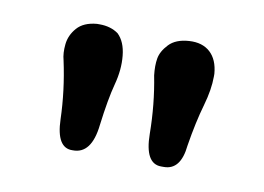

<svg xmlns="http://www.w3.org/2000/svg" viewBox="-40 -830 460 335"><g transform="rotate(10 190.0 -663.0)"><path d="M108.4 -775.9H113.3Q132.8 -775.9 146.5 -766.1Q159.7 -753.4 162.1 -729Q164.6 -704.6 157.2 -677.2Q149.9 -649.9 144 -603Q138.2 -550.3 104.5 -551.3Q104.5 -555.2 104.5 -551.3Q76.2 -550.3 74.7 -600.8Q73.2 -651.4 62 -703.1Q58.6 -715.3 60.3 -731.4Q62 -747.6 73.5 -760.7Q85 -773.9 108.4 -775.9ZM325.2 -725.6V-720.7Q325.2 -697.8 316.9 -668.9Q307.6 -636.7 300.8 -594.2Q296.4 -550.3 266.6 -550.3Q261.7 -550.3 261.7 -550.3Q232.9 -550.3 232.4 -602.8Q231.9 -655.3 222.2 -704.6Q220.2 -721.7 222.4 -734.6Q224.6 -747.6 236.6 -760.3Q248.5 -772.9 272 -774.4Q295.4 -775.9 309.3 -763.2Q323.2 -750.5 325.2 -725.6Z"/></g></svg>

Font: Myanmar Kalay
Style: Regular
Weight: 400
Designer: Khon Soe Zaw Thu
Foundry: PaOh Unicode khonsoezawthu@gmail.com and @hotmail.com
Version: Version 1.20 December 6, 2016